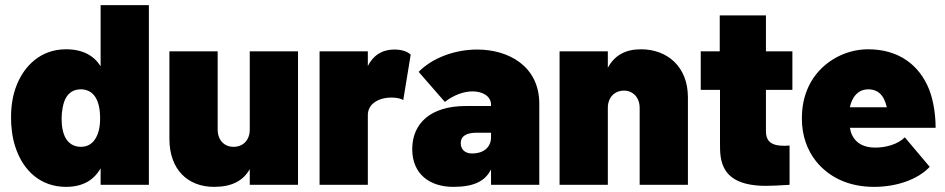

<svg xmlns="http://www.w3.org/2000/svg" viewBox="-20 -720 3683 748"><path d="M372 -700V-462C346 -503 303 -528 237 -528C137 -528 75 -462 46 -391C29 -349 23 -307 23 -262C23 -228 27 -187 39 -150C70 -52 141 8 237 8C306 8 347 -21 372 -64V0H560V-700ZM353 -182C341 -161 322 -148 295 -148C266 -148 247 -163 237 -180C225 -200 220 -226 220 -259C220 -282 225 -319 237 -339C249 -360 268 -372 295 -372C321 -372 340 -360 352 -341C364 -321 370 -295 370 -259C370 -224 364 -201 353 -182Z M953 -520V-215C953 -174 927 -148 890 -148C853 -148 828 -175 828 -215V-520H640V-179C640 -60 711 8 814 8C882 8 927 -15 953 -61V0H1141V-520Z M1517 -527C1466 -527 1433 -502 1413 -463V-520H1225V0H1413V-271C1413 -312 1447 -331 1476 -337C1486 -339 1496 -340 1505 -340C1527 -340 1545 -335 1551 -330L1580 -507C1571 -516 1551 -527 1517 -527Z M1839 -527C1754 -527 1666 -496 1611 -440L1713 -323C1748 -350 1787 -364 1821 -364C1862 -364 1893 -344 1893 -312V-307H1795C1657 -307 1586 -239 1586 -139C1586 -41 1655 8 1746 8C1826 8 1870 -14 1893 -60V0H2081V-316C2081 -461 1963 -527 1839 -527ZM1820 -122C1789 -122 1775 -140 1775 -162C1775 -190 1797 -203 1838 -203H1893V-185C1893 -145 1862 -122 1820 -122Z M2477 -528C2416 -528 2374 -504 2348 -456V-520H2160V0H2348V-300C2348 -340 2374 -367 2411 -367C2446 -367 2472 -340 2472 -300V0H2660V-341C2660 -460 2580 -528 2477 -528Z M3067 -370V-520H2964V-660H2784V-520H2710V-370H2785V-160C2785 -98 2785 4 2964 4C2982 4 3010 3 3056 0V-153C3049 -153 3042 -152 3035 -152C3029 -152 3023 -153 3017 -153C2964 -158 2964 -194 2964 -213V-370Z M3390 -145C3345 -145 3316 -162 3301 -191C3296 -200 3293 -211 3291 -222H3625C3625 -273 3617 -326 3600 -371C3561 -469 3479 -528 3362 -528C3264 -528 3173 -471 3132 -387C3111 -344 3104 -302 3104 -257C3104 -193 3124 -136 3159 -92C3209 -30 3285 8 3385 8C3474 8 3556 -21 3602 -70L3505 -185C3478 -158 3432 -145 3390 -145ZM3363 -372C3390 -372 3410 -360 3423 -336C3428 -326 3432 -315 3435 -302H3291C3294 -317 3299 -329 3305 -339C3318 -360 3337 -372 3363 -372Z"/></svg>

Font: Arthouse Owned Black
Style: Regular
Weight: 900
Designer: Jeremy Tribby
Foundry: Tribby Type
Version: Version 1.000;PS 001.000;hotconv 1.0.88;makeotf.lib2.5.64775